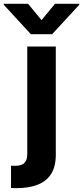

<svg xmlns="http://www.w3.org/2000/svg" viewBox="-84 -792 441 1017"><path d="M60.4 -545.5H211.6V27Q211.6 90.2 186.8 129.3Q161.9 168.3 115.6 186.4Q69.2 204.5 5 204.5Q-2.8 204.5 -10.1 204.4Q-17.4 204.2 -25.6 203.8V85.6Q-19.5 85.9 -15.1 86.1Q-10.7 86.3 -5.7 86.3Q30.9 86.3 45.6 70.8Q60.4 55.4 60.4 24.5ZM64.6 -772 136 -685.4 207.4 -772H336.3V-767L192.1 -610.8H79.5L-64.3 -767V-772Z"/></svg>

Font: InterMG
Style: Bold
Weight: 700
Designer: Rasmus Andersson
Foundry: rsms
Version: Version 3.019;December 26, 2023;FontCreator 15.0.0.2955 64-b